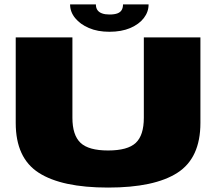

<svg xmlns="http://www.w3.org/2000/svg" viewBox="-20 -844 986 867"><path d="M468 3Q677.5 3 781.2 -63.8Q885 -130.5 885 -289V-675H629.5V-312Q629.5 -233 593 -198.8Q556.5 -164.5 468 -164.5Q380 -164.5 343.5 -199.2Q307 -234 307 -312V-675H51V-289Q51 -130.5 155 -63.8Q259 3 468 3ZM474 -700.5Q528.5 -700.5 568.2 -717.5Q608 -734.5 629.5 -762.5Q651 -790.5 651 -824H535.5Q535.5 -809 529.5 -798.8Q523.5 -788.5 510 -783.5Q496.5 -778.5 474 -778.5Q454.5 -778.5 440.8 -783.5Q427 -788.5 420 -798.5Q413 -808.5 413 -824H296.5Q296.5 -790.5 319.2 -762.5Q342 -734.5 381.5 -717.5Q421 -700.5 474 -700.5Z"/></svg>

Font: Anybody Expanded Black
Style: Regular
Weight: 900
Width: 7
Designer: Tyler Finck
Foundry: Etcetera Type Company
Version: Version 1.113;gftools[0.9.25]